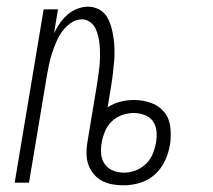

<svg xmlns="http://www.w3.org/2000/svg" viewBox="-20 -548 640 576"><path d="M351 8Q334 8 317 5Q300 2 286 -5.5Q272 -13 261.5 -25.5Q251 -38 245.5 -53Q240 -68 239.5 -85.5Q239 -103 242 -120L272 -301Q274 -315 276 -329Q278 -343 279 -356.5Q280 -370 280 -384Q280 -398 279 -411.5Q278 -425 275 -438Q272 -451 266.5 -462.5Q261 -474 250 -482Q239 -490 225 -490Q208 -490 192.5 -479Q177 -468 166.5 -453.5Q156 -439 149 -422.5Q142 -406 136.5 -389.5Q131 -373 127.5 -356.5Q124 -340 121 -323L67 0H24L111 -520H154L142 -448Q149 -463 159 -477.5Q169 -492 182 -503.5Q195 -515 211.5 -521.5Q228 -528 244 -528Q261 -528 276.5 -520Q292 -512 300.5 -498Q309 -484 313.5 -468Q318 -452 320.5 -435Q323 -418 323.5 -400.5Q324 -383 322.5 -365.5Q321 -348 319 -330Q317 -312 314 -294L303 -226Q321 -238 341.5 -243Q362 -248 382 -248Q408 -248 432.5 -239.5Q457 -231 472.5 -212Q488 -193 491 -166.5Q494 -140 490 -114Q486 -90 475 -66Q464 -42 444.5 -24.5Q425 -7 400 0.5Q375 8 351 8ZM352 -30Q369 -30 386.5 -36.5Q404 -43 417.5 -56Q431 -69 438 -86Q445 -103 448 -120Q451 -137 449.5 -154Q448 -171 439 -184Q430 -197 414 -203Q398 -209 381 -209Q364 -209 346.5 -203Q329 -197 315.5 -184Q302 -171 295 -154Q288 -137 285 -120Q282 -103 283.5 -86Q285 -69 294 -56Q303 -43 318.5 -36.5Q334 -30 352 -30Z"/></svg>

Font: Iosevka SS04 XLt Ex
Style: Italic
Weight: 200
Width: 7
Italic angle: -9°
Monospace: yes
Designer: Belleve Invis
Foundry: Belleve Invis
Version: Version 19.0.0; ttfautohint (v1.8.4)